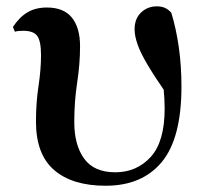

<svg xmlns="http://www.w3.org/2000/svg" viewBox="-20 -572 647 608"><path d="M314.5 16.2Q209 16.2 151.5 -33.5Q93.9 -83.1 93.9 -186.6Q93.9 -246.7 101.9 -299.3Q109.9 -351.9 109.9 -397.3Q109.9 -441.7 98 -458.1Q86.1 -474.5 53.7 -474.5Q46.4 -474.5 39.9 -474Q33.3 -473.5 27.3 -471.5L20.8 -486.5Q41.7 -518.1 67.3 -533.1Q92.8 -548.2 128.5 -548.2Q182 -548.2 207.7 -516.1Q233.5 -484 233.5 -425.8Q233.5 -369.7 224.3 -310Q215.2 -250.4 215.2 -185.4Q215.2 -112.8 246.5 -69.6Q277.9 -26.4 345.1 -26.4Q412.5 -26.4 457 -74.7Q501.4 -123.1 501.4 -228.2Q501.4 -259.1 497.8 -294.4Q494.2 -329.7 488.4 -362.1L507.8 -361.2L509.9 -270.9Q470.9 -327.3 448 -365.7Q425.1 -404.1 415.7 -431.2Q406.2 -458.2 406.2 -479.1Q406.2 -512.9 426.8 -532.4Q447.4 -551.9 476.3 -551.9Q492.1 -551.9 503 -546.7Q514 -541.5 522.6 -531.4Q538.1 -480.2 546.3 -421.8Q554.6 -363.4 554.6 -297.8Q554.6 -133.7 492.1 -58.7Q429.7 16.2 314.5 16.2Z"/></svg>

Font: Noto Serif JP
Style: Regular
Weight: 200
Designer: Ryoko NISHIZUKA 西塚涼子 (kana & ideographs); Frank Grießhammer (Latin, Greek & Cyrillic); Wenlong ZHANG 张文龙 (bopomofo); San
Foundry: Adobe
Version: Version 2.001;hotconv 1.1.0;makeotfexe 2.6.0